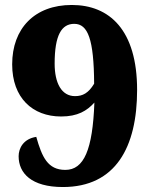

<svg xmlns="http://www.w3.org/2000/svg" viewBox="-20 -744 609 773"><path d="M233 9C446 9 532 -152 532 -382C532 -623 421 -724 269 -724C119 -724 29 -629 29 -485C29 -350 111 -275 226 -275C293 -275 330 -298 360 -331C353 -141 318 -60 243 -60C172 -60 149 -112 126 -193C74 -185 55 -147 55 -115C55 -47 106 9 233 9ZM282 -357C228 -357 200 -409 200 -488C200 -603 228 -648 279 -648C334 -648 358 -586 359 -407C336 -369 313 -357 282 -357Z"/></svg>

Font: Noto Serif Lao Black
Style: Regular
Weight: 900
Designer: Monotype Design Team
Foundry: Monotype Imaging Inc.
Version: Version 2.003